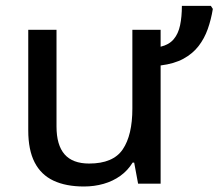

<svg xmlns="http://www.w3.org/2000/svg" viewBox="-20 -641 763 670"><path d="M715.8 -620.6 722.7 -609.9Q716.8 -573.2 705.1 -540Q693.4 -506.8 672.9 -480.2Q652.3 -453.6 620.1 -436Q587.9 -418.5 540.5 -412.6V0H461.9L448.2 -73.7H442.9Q425.8 -45.9 399.9 -27.3Q374 -8.8 341.6 0.5Q309.1 9.8 272.9 9.8Q210 9.8 166.5 -10.7Q123 -31.2 100.8 -74.5Q78.6 -117.7 78.6 -186V-537.1H177.2V-199.7Q177.2 -134.8 205.3 -102.5Q233.4 -70.3 291 -70.3Q375 -70.3 408.4 -119.9Q441.9 -169.4 441.9 -262.2V-537.1H540.5V-478Q569.8 -484.9 585.9 -503.9Q602.1 -522.9 608.4 -552.7Q614.7 -582.5 614.7 -620.6Z"/></svg>

Font: Open Sans Medium
Style: Regular
Weight: 500
Designer: Monotype Design Team
Foundry: Monotype Imaging Inc.
Version: Version 3.000